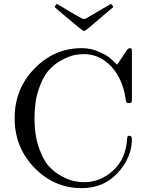

<svg xmlns="http://www.w3.org/2000/svg" viewBox="-20 -955 762 997"><path d="M56 -342Q56 -493 159 -599Q262 -705 404 -705Q448 -705 487 -689Q526 -673 544 -659Q562 -645 588 -619L638 -693Q646 -705 654 -705Q662 -705 663.5 -700.5Q665 -696 665 -681V-444Q665 -428 663 -424Q661 -420 649 -420Q639 -420 637 -423Q635 -426 633 -437Q618 -545 558 -609.5Q498 -674 415 -674Q391 -674 364.5 -668.5Q338 -663 299.5 -642.5Q261 -622 231.5 -588Q202 -554 180.5 -490Q159 -426 159 -341Q159 -257 180.5 -192.5Q202 -128 231.5 -94.5Q261 -61 299.5 -40.5Q338 -20 365 -14.5Q392 -9 416 -9Q502 -9 568 -70Q634 -131 640 -234Q641 -239 641 -241Q641 -243 642 -245.5Q643 -248 645.5 -249Q648 -250 652 -250Q665 -250 665 -233Q665 -138 592 -58Q519 22 404 22Q262 22 159 -83.5Q56 -189 56 -342ZM263 -919 275 -935Q295 -923 315.5 -911Q336 -899 347.5 -892Q359 -885 371.5 -878Q384 -871 390 -867.5Q396 -864 402 -861Q408 -858 411.5 -857Q415 -856 418 -856Q422 -856 446.5 -870.5Q471 -885 505.5 -905.5Q540 -926 557 -935L569 -919Q458 -824 439.5 -809Q421 -794 416 -794Q409 -794 321 -869Q286 -900 263 -919Z"/></svg>

Font: CMU Serif
Style: Roman
Weight: 500
Version: Version 0.7.0